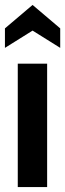

<svg xmlns="http://www.w3.org/2000/svg" viewBox="-28 -758 264 778"><path d="M44 0V-500H163V0ZM-8 -564V-643L104 -738L216 -643V-564L104 -634Z"/></svg>

Font: Cabin Condensed
Style: Bold
Weight: 700
Width: 3
Designer: Pablo Impallari
Foundry: Pablo Impallari. http://www.impallari.com Igino Marini. http://www.ikern.com
Version: Version 3.001; ttfautohint (v1.8.3)